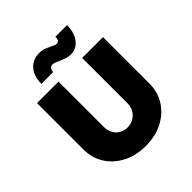

<svg xmlns="http://www.w3.org/2000/svg" viewBox="-243 -1090 1263 1263"><g transform="rotate(-45 388.5 -458.5)"><path d="M81 -269V-700H281V-278Q281 -245 295 -219.5Q309 -194 333.5 -179.5Q358 -165 388 -165Q421 -165 446 -179.5Q471 -194 486 -219.5Q501 -245 501 -278V-700H695V-269Q695 -189 655.5 -127Q616 -65 547 -29.5Q478 6 388 6Q299 6 229.5 -29.5Q160 -65 120.5 -127Q81 -189 81 -269ZM385 -790Q366 -799 354 -803.5Q342 -808 332 -808Q317 -808 309 -797.5Q301 -787 301 -769H191Q191 -840 227.5 -881.5Q264 -923 325 -923Q341 -923 357.5 -919Q374 -915 404 -901Q421 -892 431 -888Q441 -884 450 -884Q463 -884 469.5 -895Q476 -906 475 -923H584Q584 -880 569.5 -844.5Q555 -809 528 -788.5Q501 -768 466 -768Q448 -768 429 -773.5Q410 -779 385 -790Z"/></g></svg>

Font: Mach ExtraBold
Style: Regular
Weight: 800
Version: Version 1.002